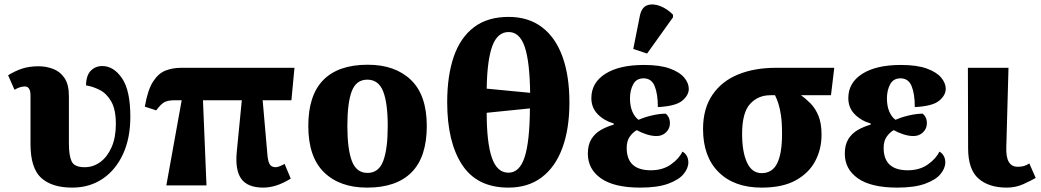

<svg xmlns="http://www.w3.org/2000/svg" viewBox="-20 -845 4744 875"><path d="M309 10Q216 10 167.5 -34.5Q119 -79 119 -189V-410Q119 -451 93 -451Q72 -451 46 -436L17 -502Q49 -522 81.5 -532.5Q114 -543 156 -543Q190 -543 222 -531Q254 -519 274 -489.5Q294 -460 294 -407V-191Q294 -136 306.5 -109.5Q319 -83 366 -83Q405 -83 437 -106.5Q469 -130 488.5 -174Q508 -218 508 -280Q508 -346 487 -382.5Q466 -419 434.5 -435Q403 -451 372 -456Q373 -502 394 -523Q415 -544 446 -544Q498 -544 536 -488.5Q574 -433 574 -313Q574 -215 540.5 -142.5Q507 -70 447.5 -30Q388 10 309 10Z M738 0 808 -388H773Q747 -388 730.5 -380Q714 -372 692 -342L640 -359Q653 -435 677.5 -473Q702 -511 734.5 -523.5Q767 -536 805 -536H1322L1308 -388H1177L1198 -148Q1200 -114 1208 -98.5Q1216 -83 1236 -83Q1250 -83 1277 -98L1305 -31Q1269 -9 1238.5 0.5Q1208 10 1180 10Q1109 10 1080 -29.5Q1051 -69 1059 -153L1082 -388H905L921 0Z M1653 10Q1528 10 1456.5 -60Q1385 -130 1385 -271Q1385 -411 1453.5 -480.5Q1522 -550 1656 -550Q1781 -550 1853 -480.5Q1925 -411 1925 -271Q1925 -130 1856 -60Q1787 10 1653 10ZM1655 -57Q1706 -57 1726.5 -111.5Q1747 -166 1747 -271Q1747 -376 1726 -429Q1705 -482 1654 -482Q1603 -482 1583 -429Q1563 -376 1563 -271Q1563 -166 1583.5 -111.5Q1604 -57 1655 -57Z M2297 10Q2154 10 2086 -94Q2018 -198 2018 -379Q2018 -500 2048 -587Q2078 -674 2140 -721Q2202 -768 2298 -768Q2388 -768 2450 -721Q2512 -674 2543.5 -586.5Q2575 -499 2575 -378Q2575 -258 2543 -171Q2511 -84 2449 -37Q2387 10 2297 10ZM2396 -422Q2394 -566 2371 -632.5Q2348 -699 2298 -699Q2247 -699 2223.5 -635Q2200 -571 2198 -441ZM2297 -58Q2348 -58 2371 -129Q2394 -200 2395 -351L2198 -331Q2198 -195 2221.5 -126.5Q2245 -58 2297 -58Z M2898 10Q2779 10 2719 -32Q2659 -74 2659 -145Q2659 -185 2675 -211Q2691 -237 2718 -252.5Q2745 -268 2777 -277V-282Q2733 -295 2704 -324.5Q2675 -354 2675 -398Q2675 -468 2738.5 -508.5Q2802 -549 2915 -549Q2988 -549 3033 -532.5Q3078 -516 3098.5 -491Q3119 -466 3119 -440Q3119 -411 3089 -386Q3059 -361 2978 -357Q2978 -417 2963.5 -452.5Q2949 -488 2913 -488Q2880 -488 2865.5 -460.5Q2851 -433 2851 -397Q2851 -361 2862 -336Q2873 -311 2890 -299Q2920 -312 2953.5 -319.5Q2987 -327 3014 -327Q3022 -321 3027.5 -310Q3033 -299 3033 -283Q3033 -259 3015.5 -242Q2998 -225 2972 -225Q2950 -225 2925.5 -233Q2901 -241 2882 -252Q2863 -241 2849.5 -221.5Q2836 -202 2836 -171Q2836 -69 2946 -69Q3000 -69 3037.5 -95.5Q3075 -122 3090 -154Q3102 -148 3109.5 -135Q3117 -122 3117 -105Q3117 -78 3095 -51.5Q3073 -25 3024.5 -7.5Q2976 10 2898 10ZM2929 -601 2866 -622 2896 -773Q2904 -812 2930 -821Q2956 -830 2988.5 -817.5Q3021 -805 3047 -778V-766Z M3451 10Q3326 10 3255 -60.5Q3184 -131 3184 -257Q3184 -350 3226.5 -412.5Q3269 -475 3343.5 -505.5Q3418 -536 3516 -536H3782L3767 -411H3630Q3653 -395 3674.5 -373Q3696 -351 3710 -317Q3724 -283 3724 -231Q3724 -165 3695 -110.5Q3666 -56 3606 -23Q3546 10 3451 10ZM3451 -56Q3500 -56 3522 -101Q3544 -146 3544 -234Q3544 -287 3539 -320Q3534 -353 3527 -374Q3520 -395 3512 -411H3491Q3434 -411 3398 -371Q3362 -331 3362 -235Q3362 -152 3384.5 -104Q3407 -56 3451 -56Z M4069 10Q3950 10 3890 -32Q3830 -74 3830 -145Q3830 -185 3846 -211Q3862 -237 3889 -252.5Q3916 -268 3948 -277V-282Q3904 -295 3875 -324.5Q3846 -354 3846 -398Q3846 -468 3909.5 -508.5Q3973 -549 4086 -549Q4159 -549 4204 -532.5Q4249 -516 4269.5 -491Q4290 -466 4290 -440Q4290 -411 4260 -386Q4230 -361 4149 -357Q4149 -417 4134.5 -452.5Q4120 -488 4084 -488Q4051 -488 4036.5 -460.5Q4022 -433 4022 -397Q4022 -361 4033 -336Q4044 -311 4061 -299Q4091 -312 4124.5 -319.5Q4158 -327 4185 -327Q4193 -321 4198.5 -310Q4204 -299 4204 -283Q4204 -259 4186.5 -242Q4169 -225 4143 -225Q4121 -225 4096.5 -233Q4072 -241 4053 -252Q4034 -241 4020.5 -221.5Q4007 -202 4007 -171Q4007 -69 4117 -69Q4171 -69 4208.5 -95.5Q4246 -122 4261 -154Q4273 -148 4280.5 -135Q4288 -122 4288 -105Q4288 -78 4266 -51.5Q4244 -25 4195.5 -7.5Q4147 10 4069 10Z M4568 10Q4486 10 4439 -31.5Q4392 -73 4392 -169L4391 -536H4576L4566 -173Q4563 -85 4618 -85Q4635 -85 4646.5 -88.5Q4658 -92 4671 -100L4700 -34Q4679 -22 4644 -6Q4609 10 4568 10Z"/></svg>

Font: Noto Serif ExtraBold
Style: Regular
Weight: 800
Designer: Monotype Design Team
Foundry: Monotype Imaging Inc.
Version: Version 2.014